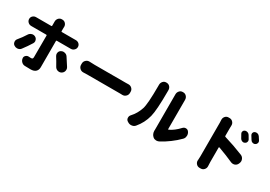

<svg xmlns="http://www.w3.org/2000/svg" viewBox="21 -1780 3957 2814"><g transform="rotate(30 2000.0 -372.5)"><path d="M185.5 -363.3Q202.1 -390.6 232.4 -400.4Q245.1 -405.3 257.8 -405.3Q274.4 -405.3 291 -397.5Q319.3 -383.8 328.1 -354.5Q332 -343.8 332 -334Q332 -315.4 322.3 -298.8Q272.5 -217.8 216.8 -145.5Q197.3 -118.2 163.1 -114.3Q156.2 -113.3 150.4 -113.3Q124 -113.3 101.6 -128.9Q76.2 -145.5 73.2 -176.8Q72.3 -180.7 72.3 -185.5Q72.3 -210.9 89.8 -231.4Q142.6 -293.9 185.5 -363.3ZM808.6 -501H602.5Q592.8 -501 592.8 -491.2V-46.9Q592.8 0 563.5 27.3Q534.2 54.7 477.5 54.7Q422.9 54.7 378.9 52.7Q346.7 50.8 323.2 27.3Q299.8 3.9 296.9 -28.3Q295.9 -32.2 295.9 -35.2Q295.9 -58.6 314.5 -76.2Q333 -93.8 357.4 -93.8Q360.4 -93.8 363.3 -93.8Q382.8 -91.8 398.4 -91.8Q417 -91.8 424.8 -99.1Q432.6 -106.4 432.6 -126Q433.6 -153.3 433.6 -491.2Q433.6 -501 423.8 -501H194.3Q182.6 -501 169.9 -501Q169.9 -501 168.9 -501Q137.7 -501 114.3 -522.5Q90.8 -544.9 90.8 -576.2Q90.8 -608.4 114.3 -628.9Q136.7 -648.4 166 -648.4Q168 -648.4 169.9 -648.4Q183.6 -648.4 194.3 -648.4H423.8Q433.6 -648.4 433.6 -658.2V-714.8V-730.5Q433.6 -761.7 455.1 -786.1Q476.6 -810.5 509.8 -810.5H518.6Q551.8 -810.5 573.2 -786.1Q593.8 -762.7 593.8 -732.4Q593.8 -729.5 593.8 -726.6Q592.8 -719.7 592.8 -713.9V-658.2Q592.8 -648.4 602.5 -648.4H807.6Q821.3 -648.4 836.9 -648.4Q838.9 -648.4 840.8 -648.4Q870.1 -648.4 892.6 -628.9Q916 -607.4 916 -576.2Q916 -543.9 892.6 -522.5Q870.1 -501 838.9 -501Q837.9 -501 836.9 -501Q822.3 -501 808.6 -501ZM706.1 -300.8Q695.3 -318.4 695.3 -338.9Q695.3 -346.7 697.3 -355.5Q704.1 -384.8 730.5 -399.4Q750 -410.2 770.5 -410.2Q780.3 -410.2 790 -407.2Q822.3 -400.4 839.8 -374Q881.8 -312.5 925.8 -241.2Q936.5 -222.7 936.5 -202.1Q936.5 -191.4 933.6 -180.7Q924.8 -148.4 894.5 -131.8Q877 -122.1 857.4 -122.1Q845.7 -122.1 834 -126Q802.7 -135.7 786.1 -165Q745.1 -240.2 706.1 -300.8Z M1170.9 -293Q1168.9 -293 1168 -293Q1134.8 -293 1111.3 -315.4Q1085.9 -339.8 1085.9 -374V-395.5Q1085.9 -429.7 1111.3 -453.1Q1134.8 -475.6 1167 -475.6Q1168.9 -475.6 1170.9 -475.6Q1225.6 -472.7 1258.8 -472.7H1790Q1807.6 -472.7 1828.1 -473.6Q1830.1 -473.6 1833 -473.6Q1864.3 -473.6 1887.7 -452.1Q1913.1 -428.7 1913.1 -395.5V-374Q1913.1 -339.8 1887.7 -316.4Q1864.3 -293.9 1833 -293.9Q1830.1 -293.9 1828.1 -293.9Q1805.7 -294.9 1790 -294.9H1258.8Q1219.7 -294.9 1170.9 -293Z M2231.4 -5.9Q2208 22.5 2170.9 25.4Q2165 26.4 2160.2 26.4Q2127.9 26.4 2102.5 7.8L2095.7 3.9Q2068.4 -13.7 2068.4 -48.8Q2068.4 -77.1 2088.9 -98.6Q2158.2 -172.9 2193.4 -279.3Q2221.7 -364.3 2221.7 -669.9V-691.4Q2221.7 -723.6 2242.2 -748Q2263.7 -773.4 2295.9 -773.4H2303.7Q2337.9 -773.4 2360.4 -748Q2380.9 -723.6 2380.9 -691.4V-671.9Q2380.9 -351.6 2351.6 -239.3Q2335 -173.8 2304.7 -115.2Q2274.4 -56.6 2231.4 -5.9ZM2646.5 23.4Q2623 37.1 2595.7 37.1Q2593.8 37.1 2591.8 37.1Q2562.5 36.1 2541 18.6Q2499 -16.6 2499 -78.1Q2499 -83 2500 -87.9Q2500 -96.7 2500 -106.4V-679.7V-690.4Q2500 -723.6 2521.5 -748Q2543 -773.4 2576.2 -773.4H2585.9Q2619.1 -773.4 2641.6 -748Q2663.1 -723.6 2663.1 -690.4V-678.7V-196.3Q2663.1 -193.4 2666 -191.4Q2668.9 -189.5 2671.9 -190.4Q2754.9 -228.5 2834 -314.5Q2853.5 -335.9 2881.8 -335.9Q2882.8 -335.9 2883.8 -335.9Q2914.1 -335.9 2931.6 -310.5Q2951.2 -284.2 2951.2 -251Q2951.2 -248 2950.2 -245.1Q2949.2 -208 2923.8 -183.6Q2864.3 -123 2789.1 -67.4Q2713.9 -11.7 2646.5 23.4Z M3899.4 -716.8Q3907.2 -704.1 3907.2 -690.4Q3907.2 -683.6 3904.3 -674.8Q3897.5 -653.3 3877 -643.6Q3865.2 -637.7 3852.5 -637.7Q3843.8 -637.7 3834 -640.6Q3812.5 -647.5 3800.8 -668Q3784.2 -697.3 3765.6 -724.6Q3757.8 -736.3 3757.8 -750Q3757.8 -755.9 3758.8 -762.7Q3764.6 -783.2 3783.2 -792Q3796.9 -797.9 3810.5 -797.9Q3819.3 -797.9 3828.1 -795.9Q3850.6 -790 3864.3 -770.5Q3884.8 -741.2 3899.4 -716.8ZM3759.8 -655.3Q3766.6 -643.6 3766.6 -630.9Q3766.6 -623 3763.7 -614.3Q3756.8 -592.8 3735.4 -584Q3723.6 -578.1 3712.9 -578.1Q3702.1 -578.1 3692.4 -582Q3669.9 -590.8 3659.2 -611.3Q3643.6 -643.6 3626 -670.9Q3619.1 -682.6 3619.1 -695.3Q3619.1 -702.1 3621.1 -709Q3627 -728.5 3646.5 -737.3Q3658.2 -742.2 3670.9 -742.2Q3680.7 -742.2 3690.4 -739.3Q3712.9 -732.4 3725.6 -712.9Q3745.1 -681.6 3759.8 -655.3ZM3438.5 -656.2V-528.3Q3438.5 -518.6 3447.3 -516.6Q3611.3 -467.8 3773.4 -402.3Q3805.7 -388.7 3819.3 -355.5Q3826.2 -338.9 3826.2 -323.2Q3826.2 -305.7 3819.3 -289.1L3814.5 -277.3Q3800.8 -246.1 3768.6 -233.4Q3753.9 -228.5 3739.3 -228.5Q3722.7 -228.5 3705.1 -235.4Q3597.7 -284.2 3447.3 -338.9Q3444.3 -339.8 3441.4 -337.9Q3438.5 -335.9 3438.5 -332V-85Q3438.5 -65.4 3441.4 -18.6Q3441.4 -15.6 3441.4 -11.7Q3441.4 17.6 3420.9 41Q3398.4 66.4 3364.3 66.4H3343.8Q3310.5 66.4 3288.1 41Q3267.6 17.6 3267.6 -11.7Q3267.6 -14.6 3268.6 -18.6Q3271.5 -56.6 3271.5 -85V-656.2Q3271.5 -677.7 3269.5 -702.1Q3269.5 -705.1 3269.5 -708Q3269.5 -737.3 3289.1 -760.7Q3310.5 -786.1 3343.8 -786.1H3363.3Q3396.5 -786.1 3418.9 -760.7Q3439.5 -738.3 3439.5 -708Q3439.5 -705.1 3439.5 -701.2Q3438.5 -677.7 3438.5 -656.2Z"/></g></svg>

Font: Gen Jyuu GothicX Heavy
Style: Bold
Weight: 900
Designer: [Source Han Sans]
Ryoko NISHIZUKA  (kana & ideographs); Paul D. Hunt (Latin, Greek & Cyrillic); Wenlong ZHANG  (bopomofo
Version: Version 1.002.20150607